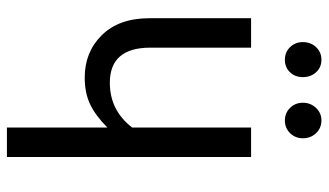

<svg xmlns="http://www.w3.org/2000/svg" viewBox="-212 -714 926 541"><g transform="rotate(90 250.5 -443.0)"><path d="M98.1 -834Q98.1 -856 112.3 -871.1Q126.5 -886.2 147.9 -886.2Q169.4 -886.2 183.1 -871.1Q196.8 -856 196.8 -834Q196.8 -812 183.1 -797.6Q169.4 -783.2 147.9 -783.2Q126.5 -783.2 112.3 -797.9Q98.1 -812.5 98.1 -834ZM318.8 -783.2Q297.9 -783.2 283.4 -797.9Q269 -812.5 269 -834Q269 -855.5 283.4 -870.8Q297.9 -886.2 318.8 -886.2Q340.3 -886.2 354.7 -871.1Q369.1 -856 369.1 -834Q369.1 -812.5 354.7 -797.9Q340.3 -783.2 318.8 -783.2ZM338.9 -688H421.9V0H338.9V-283.2Q305.2 -249.5 273.2 -234.4Q241.2 -219.2 198.2 -219.2Q126 -219.2 78.4 -267.6Q30.8 -315.9 30.8 -401.9V-688H113.8V-403.8Q113.8 -290 212.9 -290Q290.5 -290 338.9 -353Z"/></g></svg>

Font: Fira Sans Compressed Book
Style: Regular
Weight: 350
Width: 1
Designer: Carrois Corporate & Edenspiekermann AG
Foundry: Carrois Corporate GbR & Edenspiekermann AG
Version: Version 4.203;PS 004.203;hotconv 1.0.88;makeotf.lib2.5.64775